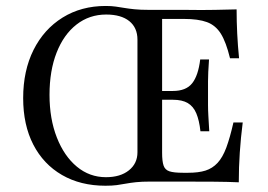

<svg xmlns="http://www.w3.org/2000/svg" viewBox="-20 -602 886 634"><path d="M328.2 11.3Q246 11.3 184.7 -24.2Q123.4 -59.7 89.9 -124.6Q56.5 -189.5 56.5 -278.2Q56.5 -368.5 90.7 -437.1Q125 -505.6 186.7 -544Q248.4 -582.3 329 -582.3Q348.4 -582.3 362.5 -580.2Q376.6 -578.2 390.7 -575.8Q404.8 -573.4 424.2 -571.4Q443.5 -569.4 473.4 -569.4H591.9Q649.2 -568.5 689.9 -569.4Q730.6 -570.2 761.3 -571Q761.3 -530.6 763.3 -490.7Q765.3 -450.8 769.4 -409.7H739.5Q726.6 -462.9 709.3 -490.7Q691.9 -518.5 663.3 -529Q634.7 -539.5 587.1 -539.5H515.3V-97.6Q515.3 -69.4 520.2 -55.2Q525 -41.1 539.5 -36.3Q554 -31.5 583.9 -31.5H601.6Q635.5 -31.5 658.5 -38.7Q681.5 -46 698.4 -64.1Q715.3 -82.3 727.4 -114.9Q739.5 -147.6 750.8 -197.6H781.5Q775 -146.8 771.8 -98.4Q768.5 -50 768.5 0Q734.7 -1.6 688.7 -2Q642.7 -2.4 579 -2.4H554.8Q539.5 -2.4 529 -2.4Q518.5 -2.4 509.7 -2.4Q500.8 -2.4 493.1 -2.4Q485.5 -2.4 475.8 -2.4Q448.4 -2.4 429.4 -0.4Q410.5 1.6 395.6 4.4Q380.6 7.3 365.3 9.3Q350 11.3 328.2 11.3ZM329.8 -16.9Q377.4 -16.9 405.6 -39.5Q433.9 -62.1 433.9 -99.2V-471Q433.9 -510.5 406.9 -532.3Q379.8 -554 330.6 -554Q275 -554 232.7 -521Q190.3 -487.9 166.9 -428.2Q143.5 -368.5 143.5 -288.7Q143.5 -209.7 167.7 -148Q191.9 -86.3 233.9 -51.6Q275.8 -16.9 329.8 -16.9ZM489.5 -272.6V-301.6H616.1V-272.6ZM641.9 -168.5Q637.9 -204.8 628.2 -227.8Q618.5 -250.8 600 -261.7Q581.5 -272.6 550.8 -272.6V-301.6Q594.4 -301.6 614.5 -327Q634.7 -352.4 641.1 -405.6H670.2Q666.9 -358.9 666.9 -333.5Q666.9 -308.1 666.9 -287.1Q666.9 -271 666.9 -254.8Q666.9 -238.7 668.1 -218.1Q669.4 -197.6 671 -168.5Z"/></svg>

Font: Playfair 5pt SemiExpanded Light
Style: Regular
Weight: 400
Version: Version 2.203